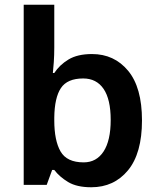

<svg xmlns="http://www.w3.org/2000/svg" viewBox="-20 -780 667 810"><path d="M209 -580Q209 -548 207 -518.5Q205 -489 203 -472H209Q231 -506 269 -529Q307 -552 368 -552Q462 -552 520.5 -481.5Q579 -411 579 -272Q579 -133 520 -61.5Q461 10 365 10Q304 10 267.5 -12Q231 -34 209 -63H200L177 0H80V-760H209ZM331 -449Q264 -449 237 -408.5Q210 -368 209 -284V-272Q209 -187 235.5 -141Q262 -95 333 -95Q387 -95 417 -141Q447 -187 447 -274Q447 -361 417 -405Q387 -449 331 -449Z"/></svg>

Font: Noto Sans Adlam SemiBold
Style: Regular
Weight: 600
Version: Version 3.001